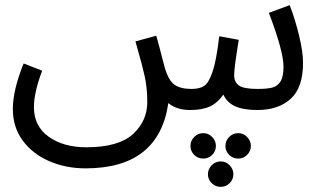

<svg xmlns="http://www.w3.org/2000/svg" viewBox="-20 -423 1249 747"><path d="M1159 -179Q1159 -82 1111 -38.5Q1063 5 981 5Q927 5 895 -9.5Q863 -24 849 -55Q827 -23 797 -9Q767 5 720 5Q667 5 635 -22Q598 232 313 232Q236 232 171.5 204Q107 176 68.5 124Q30 72 30 1Q30 -73 72 -176L144 -148Q112 -63 112 -6Q112 68 169.5 109Q227 150 316 150Q441 150 497 99Q553 48 553 -26Q553 -80 543 -126Q533 -172 513 -240L507 -262L588 -284Q601 -238 613 -190L621 -160Q636 -109 659.5 -93Q683 -77 725 -77Q756 -77 774 -88.5Q792 -100 807 -144Q822 -188 833 -282L909 -268Q891 -160 891 -130Q891 -104 909.5 -90.5Q928 -77 982 -77Q1018 -77 1038.5 -82Q1059 -87 1071 -105.5Q1083 -124 1083 -163Q1083 -224 1026 -373L1107 -403Q1128 -349 1143.5 -285Q1159 -221 1159 -179ZM721 145Q721 125 735.5 110Q750 95 771 95Q791 95 805.5 110Q820 125 820 145Q820 165 805.5 179.5Q791 194 771 194Q750 194 735.5 179.5Q721 165 721 145ZM857 145Q857 125 871.5 110Q886 95 907 95Q927 95 941.5 110Q956 125 956 145Q956 165 941.5 179.5Q927 194 907 194Q886 194 871.5 179.5Q857 165 857 145ZM789 255Q789 235 803.5 220Q818 205 839 205Q859 205 873.5 220Q888 235 888 255Q888 275 873.5 289.5Q859 304 839 304Q818 304 803.5 289.5Q789 275 789 255Z"/></svg>

Font: Noto Sans Arabic
Style: Regular
Weight: 400
Designer: Nadine Chahine
Foundry: Monotype Imaging Inc.
Version: Version 1.001